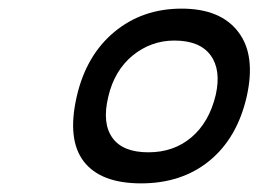

<svg xmlns="http://www.w3.org/2000/svg" viewBox="-20 -518 615 445"><path d="M480 -298Q493 -356 468 -390Q443 -424 384 -424Q330 -424 287 -389Q245 -354 231 -294Q216 -232 241 -198Q265 -165 324 -165Q383 -165 424 -200Q465 -235 480 -298ZM552 -295Q530 -198 465 -145Q401 -93 307 -93Q213 -93 174 -144Q135 -195 158 -295Q180 -390 245 -444Q310 -498 401 -498Q492 -498 533 -443Q573 -390 552 -295Z"/></svg>

Font: Miedinger
Style: Italic
Weight: 400
Italic angle: -13°
Version: Version 001.000